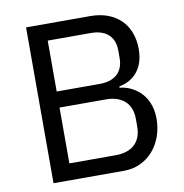

<svg xmlns="http://www.w3.org/2000/svg" viewBox="-79 -773 811 847"><g transform="rotate(-10 326.5 -349.0)"><path d="M93 0H410C514 0 590 -87 590 -202C590 -318 503 -361 453 -364V-370C499 -378 566 -413 566 -518C566 -627 496 -698 380 -698H93ZM177 -324H384C456 -324 500 -287 500 -216V-182C500 -111 456 -74 384 -74H177ZM177 -624H370C437 -624 476 -590 476 -527V-493C476 -430 437 -396 370 -396H177Z"/></g></svg>

Font: IBMKR
Style: Regular
Weight: 400
Designer: Mike Abbink; Paul van der Laan; Pieter van Rosmalen; Wujin Sim; Chorong Kim; Dohee Lee;
Foundry: Sandoll Inc.
Version: Version 1.002